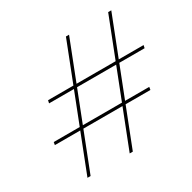

<svg xmlns="http://www.w3.org/2000/svg" viewBox="-163 -903 1068 1067"><g transform="rotate(-30 371.5 -370.0)"><path d="M102 0 391 -740H411L122 0ZM373 0 662 -740H682L393 0ZM36 -248 39 -266H652L649 -248ZM124 -465 128 -483H741L737 -465Z"/></g></svg>

Font: Poppins Variable
Style: Italic
Weight: 100
Italic angle: -10°
Designer: Jonny Pinhorn
Foundry: Indian Type Foundry
Version: Version 6.000